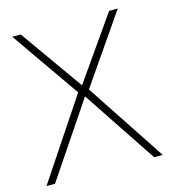

<svg xmlns="http://www.w3.org/2000/svg" viewBox="-101 -744 749 828"><g transform="rotate(-15 274.0 -330.0)"><path d="M289.5 -355 524 0H485.5L265.5 -330.5L43 0H5L241.5 -355L29 -660H67L265.5 -380L461.5 -660H500Z"/></g></svg>

Font: League Spartan Thin
Style: Regular
Weight: 100
Foundry: The League of Moveable Type
Version: Version 2.002